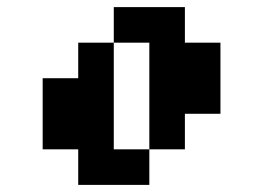

<svg xmlns="http://www.w3.org/2000/svg" viewBox="-20 -820 740 540"><path d="M500 -400H400V-700H300V-800H500V-700H600V-500H500ZM100 -400V-600H200V-700H300V-400H400V-300H200V-400Z"/></svg>

Font: FT88 Gothique
Style: Regular
Weight: 400
Designer: Ange Degheest & Oriane Charvieux
Foundry: Velvetyne Type Foundry
Version: Version 1.000;FEAKit 1.0